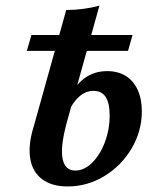

<svg xmlns="http://www.w3.org/2000/svg" viewBox="-20 -651 575 682"><path d="M333.2 -631 215.1 -208.2H101.6L215.2 -615.4Q277.9 -615.8 333.2 -631ZM91.6 -526.6H450.8L434.7 -470.2H75.4ZM98 -196 101.6 -208.2H215.1L214.3 -205Q194.1 -125.9 202.7 -85.5Q211.3 -45.2 247.5 -45.2Q278.8 -45.2 307 -72.7Q335.2 -100.3 352.4 -145.7Q369.5 -191 369.5 -240.7Q369.5 -284.7 355.4 -306.5Q341.2 -328.2 312 -328.2Q284 -328.2 260.6 -307.2Q237.1 -286.2 220.7 -247.6L223.2 -294.4Q243.1 -345.2 278.4 -371.8Q313.7 -398.4 360.8 -398.4Q398.9 -398.4 426.6 -381.3Q454.2 -364.1 469 -331.9Q483.8 -299.7 483.8 -255.5Q483.8 -185.2 447.5 -123.7Q411.2 -62.2 350.5 -25.4Q289.9 11.3 220.2 11.3Q164.4 11.3 130.1 -14.1Q95.9 -39.4 87.7 -86.2Q79.4 -132.9 98 -196Z"/></svg>

Font: Playfair Micro SmCond SmLight
Style: Italic
Weight: 360
Width: 4
Italic angle: -15.6°
Designer: Claus Eggers Sørensen
Foundry: Claus Eggers Sørensen
Version: Version 2.203;Glyphs 3.3 (3326)